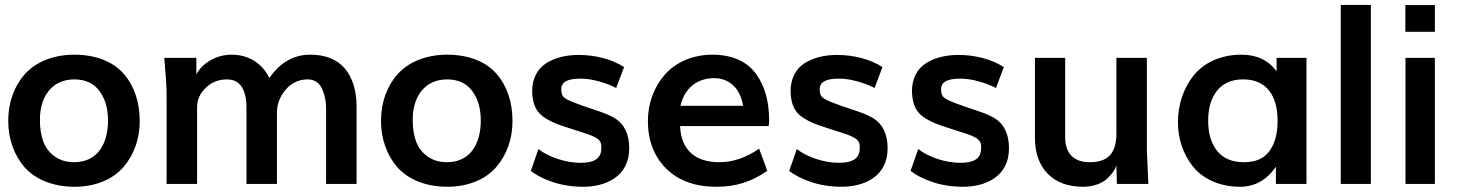

<svg xmlns="http://www.w3.org/2000/svg" viewBox="-20 -731 5811 763"><path d="M276.4 11.2C360.8 11.2 430.7 -19.5 471.7 -68.4C513.2 -117.2 535.2 -179.7 535.2 -249.5C535.2 -323.7 514.6 -387.2 473.6 -435.5C432.6 -484.4 363.3 -513.7 275.9 -513.7C190.4 -513.7 120.6 -483.9 77.6 -435.1C35.2 -386.7 12.7 -322.8 12.7 -250.5C12.7 -179.7 35.2 -116.2 76.7 -67.4C119.1 -19 189 11.2 276.4 11.2ZM273.9 -86.4C211.9 -86.4 168.9 -122.1 151.4 -170.4C143.1 -194.3 138.7 -221.7 138.7 -252C137.2 -341.3 182.1 -415 274.4 -415.5C318.8 -415.5 352.5 -400.4 375 -369.6C397.9 -338.9 409.2 -299.8 409.2 -252C409.2 -165.5 372.1 -86.4 273.9 -86.4Z M763.2 0V-304.2C763.2 -334 774.4 -359.9 797.4 -381.8C820.3 -404.3 848.6 -415.5 882.8 -415.5C921.9 -415.5 941.9 -392.1 951.2 -362.8C957.5 -342.8 959.5 -325.7 959.5 -306.2V0H1080.6V-283.7C1080.6 -316.9 1092.3 -347.2 1115.2 -374.5C1138.2 -401.9 1168 -415.5 1203.6 -415.5C1231 -415.5 1251.5 -399.9 1261.2 -375C1271.5 -351.1 1275.9 -326.7 1275.9 -299.8V0H1397V-307.1C1397 -371.1 1381.3 -421.9 1350.6 -458.5C1319.8 -495.1 1273.9 -513.7 1212.9 -513.7C1147.5 -513.7 1093.3 -482.9 1050.3 -420.9C1021.5 -481.9 964.8 -513.7 900.4 -513.7C870.6 -513.7 842.8 -506.3 816.9 -491.7C791.5 -477.1 772.5 -458.5 760.3 -435.5V-501H632.8L637.2 -446.3C640.6 -409.7 642.1 -374.5 642.1 -339.8V0Z M1757.8 11.2C1842.3 11.2 1912.1 -19.5 1953.1 -68.4C1994.6 -117.2 2016.6 -179.7 2016.6 -249.5C2016.6 -323.7 1996.1 -387.2 1955.1 -435.5C1914.1 -484.4 1844.7 -513.7 1757.3 -513.7C1671.9 -513.7 1602.1 -483.9 1559.1 -435.1C1516.6 -386.7 1494.1 -322.8 1494.1 -250.5C1494.1 -179.7 1516.6 -116.2 1558.1 -67.4C1600.6 -19 1670.4 11.2 1757.8 11.2ZM1755.4 -86.4C1693.4 -86.4 1650.4 -122.1 1632.8 -170.4C1624.5 -194.3 1620.1 -221.7 1620.1 -252C1618.7 -341.3 1663.6 -415 1755.9 -415.5C1800.3 -415.5 1834 -400.4 1856.4 -369.6C1879.4 -338.9 1890.6 -299.8 1890.6 -252C1890.6 -165.5 1853.5 -86.4 1755.4 -86.4Z M2298.3 11.2C2382.3 11.2 2480.5 -25.9 2480.5 -141.6C2480.5 -199.7 2459.5 -237.3 2427.7 -258.3C2412.1 -268.6 2391.1 -278.3 2365.2 -287.1L2300.3 -309.1C2217.8 -338.4 2212.4 -343.3 2210.4 -374.5C2210.4 -405.8 2233.9 -418.5 2289.1 -418.5C2310.1 -418.5 2334 -415 2359.9 -407.7C2386.2 -400.4 2409.2 -391.6 2428.7 -381.3L2460 -464.4C2411.6 -496.1 2344.2 -512.7 2280.3 -512.7C2229 -512.7 2186 -502 2150.9 -480C2115.7 -458 2094.7 -418.5 2094.7 -367.7C2096.7 -313.5 2111.8 -283.7 2147.5 -261.2C2172.9 -245.6 2193.4 -237.3 2230 -225.6L2301.3 -202.6C2330.6 -193.4 2349.1 -184.6 2357.4 -177.2C2365.7 -169.9 2369.6 -161.1 2369.6 -150.9V-142.1C2369.6 -101.1 2341.8 -84 2287.6 -84C2258.8 -84 2228.5 -88.9 2197.3 -99.1C2166 -109.4 2140.1 -122.6 2119.6 -138.7L2089.4 -51.8C2111.3 -34.7 2140.6 -19.5 2177.2 -7.3C2213.9 4.9 2254.4 11.2 2298.3 11.2Z M2684.1 -310.5C2699.7 -378.9 2748.5 -420.4 2818.4 -420.4C2877.4 -420.4 2921.4 -381.3 2933.1 -310.5ZM2827.1 11.2C2905.3 11.2 2966.3 -8.8 3029.3 -52.2L2996.6 -140.1C2945.3 -104.5 2892.6 -86.4 2838.4 -86.4C2746.1 -86.4 2686.5 -132.3 2682.6 -230H3034.2C3035.6 -234.9 3036.6 -242.2 3036.6 -251.5C3036.6 -325.7 3020.5 -386.7 2985.8 -435.5C2951.2 -484.9 2891.1 -513.7 2811.5 -513.7C2731.9 -513.7 2664.6 -482.9 2621.6 -434.1C2579.1 -385.3 2554.7 -320.3 2554.7 -250C2554.7 -172.4 2579.1 -109.4 2627.4 -61C2676.3 -12.7 2742.7 11.2 2827.1 11.2Z M3325.2 11.2C3409.2 11.2 3507.3 -25.9 3507.3 -141.6C3507.3 -199.7 3486.3 -237.3 3454.6 -258.3C3439 -268.6 3418 -278.3 3392.1 -287.1L3327.1 -309.1C3244.6 -338.4 3239.3 -343.3 3237.3 -374.5C3237.3 -405.8 3260.7 -418.5 3315.9 -418.5C3336.9 -418.5 3360.8 -415 3386.7 -407.7C3413.1 -400.4 3436 -391.6 3455.6 -381.3L3486.8 -464.4C3438.5 -496.1 3371.1 -512.7 3307.1 -512.7C3255.9 -512.7 3212.9 -502 3177.7 -480C3142.6 -458 3121.6 -418.5 3121.6 -367.7C3123.5 -313.5 3138.7 -283.7 3174.3 -261.2C3199.7 -245.6 3220.2 -237.3 3256.8 -225.6L3328.1 -202.6C3357.4 -193.4 3376 -184.6 3384.3 -177.2C3392.6 -169.9 3396.5 -161.1 3396.5 -150.9V-142.1C3396.5 -101.1 3368.7 -84 3314.5 -84C3285.6 -84 3255.4 -88.9 3224.1 -99.1C3192.9 -109.4 3167 -122.6 3146.5 -138.7L3116.2 -51.8C3138.2 -34.7 3167.5 -19.5 3204.1 -7.3C3240.7 4.9 3281.2 11.2 3325.2 11.2Z M3807.6 11.2C3891.6 11.2 3989.7 -25.9 3989.7 -141.6C3989.7 -199.7 3968.8 -237.3 3937 -258.3C3921.4 -268.6 3900.4 -278.3 3874.5 -287.1L3809.6 -309.1C3727.1 -338.4 3721.7 -343.3 3719.7 -374.5C3719.7 -405.8 3743.2 -418.5 3798.3 -418.5C3819.3 -418.5 3843.3 -415 3869.1 -407.7C3895.5 -400.4 3918.5 -391.6 3938 -381.3L3969.2 -464.4C3920.9 -496.1 3853.5 -512.7 3789.6 -512.7C3738.3 -512.7 3695.3 -502 3660.2 -480C3625 -458 3604 -418.5 3604 -367.7C3606 -313.5 3621.1 -283.7 3656.7 -261.2C3682.1 -245.6 3702.6 -237.3 3739.3 -225.6L3810.5 -202.6C3839.8 -193.4 3858.4 -184.6 3866.7 -177.2C3875 -169.9 3878.9 -161.1 3878.9 -150.9V-142.1C3878.9 -101.1 3851.1 -84 3796.9 -84C3768.1 -84 3737.8 -88.9 3706.5 -99.1C3675.3 -109.4 3649.4 -122.6 3628.9 -138.7L3598.6 -51.8C3620.6 -34.7 3649.9 -19.5 3686.5 -7.3C3723.1 4.9 3763.7 11.2 3807.6 11.2Z M4285.2 11.2C4326.2 11.2 4362.3 -3.4 4381.8 -22.9C4401.9 -42.5 4413.1 -60.1 4416.5 -74.2L4418.5 0H4543.5L4537.6 -134.8V-501H4416.5V-200.7C4416.5 -120.6 4382.3 -86.4 4310.1 -86.4C4249.5 -86.4 4212.9 -119.1 4212.9 -185.5V-501H4092.8V-183.6C4092.8 -123 4109.9 -75.2 4143.6 -40.5C4177.2 -5.9 4224.6 11.2 4285.2 11.2Z M4922.9 -86.4C4876.5 -86.4 4840.8 -101.6 4816.9 -131.3C4793 -161.1 4781.2 -201.2 4781.2 -251.5C4781.2 -301.8 4793 -341.3 4816.9 -371.1C4840.8 -400.9 4875.5 -415.5 4920.4 -415.5C5012.2 -415.5 5057.1 -352.5 5057.1 -250.5C5057.1 -200.7 5046.4 -160.6 5024.9 -130.9C5003.9 -101.1 4969.7 -86.4 4922.9 -86.4ZM4907.7 11.2C4966.3 11.2 5013.7 -15.1 5050.3 -68.4V0H5171.9V-501H5053.2V-447.8C5020.5 -491.7 4974.1 -513.7 4913.6 -513.7C4830.1 -513.7 4762.7 -481 4722.2 -429.7C4682.6 -378.9 4661.1 -314.9 4661.1 -245.1C4661.1 -179.2 4681.6 -118.2 4720.7 -69.3C4759.8 -20.5 4826.2 11.2 4907.7 11.2Z M5427.7 0V-711.4H5308.1V0Z M5682.1 -604.5V-710.9H5564.9V-604.5ZM5682.1 0V-501H5565.4V0Z"/></svg>

Font: Ride
Style: Bold
Weight: 700
Version: Version 3.000